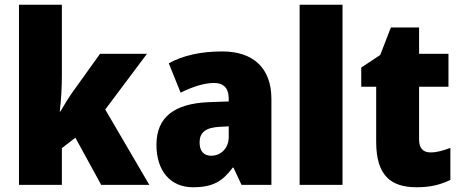

<svg xmlns="http://www.w3.org/2000/svg" viewBox="-20 -780 1946 810"><path d="M241 -460V-760H60V0H241V-155L298 -199L407 0H610L424 -318L600 -553H402L288 -394C272 -372 250 -336 235 -310H232C238 -356 241 -413 241 -460Z M918 -563C827 -563 752 -546 692 -513L742 -389C794 -415 843 -430 883 -430C922 -430 945 -410 945 -362V-352L860 -349C717 -343 640 -287 640 -169C640 -59 699 10 794 10C878 10 919 -15 962 -73H965L999 0H1125V-363C1125 -494 1047 -563 918 -563ZM907 -245 945 -247V-202C945 -155 912 -123 871 -123C841 -123 822 -141 822 -179C822 -220 846 -242 907 -245Z M1425 0V-760H1244V0Z M1796 -137C1765 -137 1748 -155 1748 -191V-414H1872V-553H1748V-664H1629L1584 -548L1504 -495V-414H1567V-182C1567 -39 1629 10 1738 10C1800 10 1840 -2 1880 -21V-156C1850 -145 1824 -137 1796 -137Z"/></svg>

Font: Noto Sans Sinhala SemiCondensed Black
Style: Regular
Weight: 900
Width: 4
Designer: Jelle Bosma - Monotype Design Team
Foundry: Monotype Imaging Inc.
Version: Version 2.006